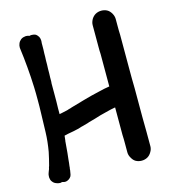

<svg xmlns="http://www.w3.org/2000/svg" viewBox="-119 -858 877 999"><g transform="rotate(-15 320.0 -359.0)"><path d="M468.8 12.7C474.6 23.4 481.4 31.2 490.2 36.1C499 41 509.8 43.9 521.5 43.9C533.2 43.9 543.9 41 552.7 36.1C561.5 31.2 569.3 23.4 575.2 12.7C581.1 2.9 584 -6.8 584 -17.6C584 -69.3 584 -122.1 583 -173.8V-329.1C582 -365.2 582 -402.3 582 -438.5V-618.2C581.1 -632.8 581.1 -646.5 581.1 -661.1V-703.1C581.1 -713.9 578.1 -723.6 572.3 -734.4C566.4 -744.1 559.6 -752 550.8 -756.8C542 -761.7 531.2 -764.6 519.5 -764.6C507.8 -764.6 497.1 -761.7 488.3 -756.8C479.5 -752 471.7 -744.1 465.8 -734.4C460 -723.6 457 -713.9 457 -703.1V-583C457 -571.3 457 -559.6 458 -547.9V-437.5V-373C438.5 -370.1 418.9 -366.2 400.4 -361.3C371.1 -354.5 341.8 -347.7 312.5 -338.9L241.2 -318.4C236.3 -316.4 230.5 -314.5 224.6 -313.5C219.7 -311.5 213.9 -309.6 208 -308.6L180.7 -302.7C177.7 -301.8 173.8 -301.8 170.9 -300.8V-331.1C171.9 -355.5 171.9 -378.9 171.9 -403.3V-442.4V-446.3V-465.8C172.9 -471.7 172.9 -477.5 172.9 -482.4V-498C173.8 -512.7 173.8 -528.3 173.8 -543.9C174.8 -558.6 174.8 -574.2 174.8 -588.9C175.8 -601.6 175.8 -615.2 175.8 -627.9C176.8 -640.6 176.8 -654.3 176.8 -667V-681.6C177.7 -686.5 177.7 -691.4 177.7 -696.3C177.7 -703.1 175.8 -709 172.9 -715.8C168.9 -722.7 164.1 -727.5 159.2 -731.4C153.3 -734.4 146.5 -736.3 138.7 -736.3H134.8C130.9 -736.3 127 -735.4 124 -734.4C124 -735.4 124 -735.4 123 -735.4C118.2 -737.3 113.3 -738.3 108.4 -738.3C105.5 -738.3 102.5 -738.3 99.6 -737.3C90.8 -736.3 84 -733.4 78.1 -728.5C72.3 -723.6 67.4 -717.8 64.5 -710C61.5 -703.1 60.5 -696.3 60.5 -690.4V-686.5C65.4 -650.4 69.3 -614.3 72.3 -579.1C75.2 -543 78.1 -506.8 79.1 -470.7C80.1 -448.2 80.1 -424.8 80.1 -401.4C80.1 -378.9 80.1 -355.5 79.1 -332C78.1 -296.9 77.1 -262.7 76.2 -228.5C75.2 -194.3 71.3 -160.2 65.4 -126L57.6 -90.8L48.8 -55.7C47.9 -52.7 46.9 -50.8 45.9 -47.9C44.9 -44.9 44.9 -42 43.9 -39.1L40 -29.3C39.1 -26.4 37.1 -22.5 36.1 -18.6C34.2 -13.7 33.2 -7.8 33.2 -1V4.9C34.2 13.7 36.1 20.5 41 26.4C45.9 33.2 51.8 38.1 59.6 41C66.4 43.9 73.2 45.9 80.1 45.9H83C85.9 44.9 88.9 44.9 91.8 43.9C94.7 44.9 97.7 44.9 100.6 45.9C103.5 46.9 105.5 46.9 108.4 46.9C112.3 46.9 116.2 45.9 119.1 44.9C125 43 130.9 39.1 135.7 34.2C140.6 29.3 143.6 23.4 144.5 17.6L146.5 5.9C147.5 2 147.5 -2 148.4 -4.9C148.4 -8.8 148.4 -12.7 149.4 -15.6C150.4 -18.6 150.4 -22.5 150.4 -25.4C152.3 -37.1 153.3 -48.8 154.3 -60.5L158.2 -95.7C159.2 -107.4 160.2 -119.1 161.1 -129.9C162.1 -137.7 162.1 -145.5 163.1 -153.3C163.1 -155.3 163.1 -157.2 164.1 -160.2C165 -168.9 166 -176.8 167 -185.5C168 -186.5 168.9 -186.5 169.9 -186.5C180.7 -189.5 192.4 -191.4 203.1 -193.4C213.9 -195.3 225.6 -197.3 236.3 -200.2C243.2 -201.2 249 -203.1 254.9 -205.1C260.7 -207 266.6 -209 272.5 -210C296.9 -216.8 308.6 -219.7 308.6 -220.7L343.8 -230.5C364.3 -237.3 385.7 -243.2 406.2 -248C423.8 -252.9 441.4 -256.8 459 -259.8V-111.3C460 -95.7 460 -80.1 460 -64.5V-17.6C460 -6.8 462.9 2.9 468.8 12.7ZM168.9 -211.9V-206.1V-211.9Z"/></g></svg>

Font: Citrustime FakeCyr
Style: Regular
Weight: 400
Version: Version 1.1